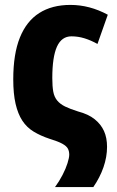

<svg xmlns="http://www.w3.org/2000/svg" viewBox="-20 -580 478 782"><path d="M267 -560Q306 -560 344 -550Q382 -540 419 -520L377 -401Q350 -416 324 -424Q298 -432 271 -432Q231 -432 212 -390Q193 -348 193 -262Q193 -228 197 -206.5Q201 -185 213 -170.5Q225 -156 245.5 -146Q266 -136 298 -126Q340 -115 365.5 -94.5Q391 -74 403.5 -46.5Q416 -19 416 18Q416 59 401.5 101Q387 143 360 182H204Q221 159 234.5 133Q248 107 255 84.5Q262 62 262 50Q262 36 256.5 25.5Q251 15 234 5.5Q217 -4 181 -15Q145 -27 117 -44Q89 -61 71 -88.5Q53 -116 43.5 -157Q34 -198 34 -257Q34 -360 61 -427Q88 -494 140 -527Q192 -560 267 -560Z"/></svg>

Font: Noto Sans Display Condensed ExtraBold
Style: Regular
Weight: 800
Width: 3
Designer: Monotype Design Team
Foundry: Monotype Imaging Inc.
Version: Version 2.003